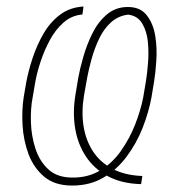

<svg xmlns="http://www.w3.org/2000/svg" viewBox="-20 -558 540 588"><path d="M416 -19 412.1 5.9Q353 4.4 310.8 -18.1Q268.6 -40.5 243.4 -78.4Q218.3 -116.2 210.2 -164.6Q202.1 -212.9 210.9 -266.6L219.7 -319.8Q224.6 -347.2 235.1 -383.8Q245.6 -420.4 262.7 -455.3Q279.8 -490.2 306.9 -513.4Q334 -536.6 371.6 -536.6Q410.2 -536.6 429.9 -510.7Q449.7 -484.9 455.6 -447.3Q461.4 -409.7 458.7 -371.6Q456.1 -333.5 452.1 -309.6L443.8 -259.3Q435.5 -214.4 417 -167Q398.4 -119.6 368.4 -79.1Q338.4 -38.6 296.9 -14.2Q255.4 10.3 201.2 10.3Q147.9 10.3 115.7 -16.6Q83.5 -43.5 67.6 -85.4Q51.8 -127.4 49.1 -174.6Q46.4 -221.7 52.7 -261.2L60.5 -306.6Q66.9 -340.8 79.8 -380.1Q92.8 -419.4 113 -454.6Q133.3 -489.7 163.6 -512.7Q193.8 -535.6 235.8 -538.1L232.4 -513.7Q199.2 -510.7 174.6 -489Q149.9 -467.3 132.8 -435.5Q115.7 -403.8 104.5 -369.9Q93.3 -335.9 88.4 -308.6L80.1 -260.3Q73.2 -225.1 74.7 -182.6Q76.2 -140.1 88.9 -101.8Q101.6 -63.5 128.7 -38.8Q155.8 -14.2 201.7 -14.2Q249.5 -13.7 286.6 -35.9Q323.7 -58.1 350.1 -95.5Q376.5 -132.8 393.6 -176Q410.6 -219.2 418.5 -259.3L427.2 -311Q430.7 -332.5 433.3 -364.7Q436 -397 432.9 -429.7Q429.7 -462.4 415.5 -486.1Q401.4 -509.8 372.1 -513.2Q341.3 -509.3 319.3 -489Q297.4 -468.8 283.4 -439.2Q269.5 -409.7 260.7 -378.2Q252 -346.7 247.1 -320.8L237.3 -265.6Q229 -215.8 235.8 -172.1Q242.7 -128.4 264.6 -94.7Q286.6 -61 324.5 -41Q362.3 -21 416 -19Z"/></svg>

Font: Roboto Condensed Thin
Style: Italic
Weight: 250
Italic angle: -12°
Designer: Christian Robertson
Foundry: Google
Version: Version 3.008; 2023